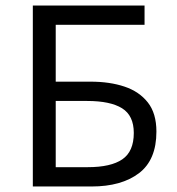

<svg xmlns="http://www.w3.org/2000/svg" viewBox="-20 -676 640 696"><path d="M99 0V-656H504V-586H182V-380H308Q378 -380 431.5 -362Q485 -344 516 -304.5Q547 -265 547 -199Q547 -96 483.5 -48Q420 0 312 0ZM182 -70H298Q382 -70 423.5 -98.5Q465 -127 465 -194Q465 -257 422.5 -283.5Q380 -310 296 -310H182Z"/></svg>

Font: SauceCodePro NFM
Style: Regular
Weight: 400
Monospace: yes
Designer: Paul D. Hunt, Teo Tuominen
Foundry: Adobe
Version: Version 2.042;hotconv 1.1.0;makeotfexe 2.6.0;Nerd Fonts 3.3.